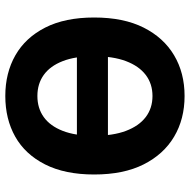

<svg xmlns="http://www.w3.org/2000/svg" viewBox="-16 -688 716 724"><g transform="rotate(-90 342.0 -326.0)"><path d="M342 12Q255 12 188.5 -27.5Q122 -67 84 -142.5Q46 -218 46 -329Q46 -439 84 -514Q122 -589 188.5 -626.5Q255 -664 342 -664Q429 -664 495.5 -626Q562 -588 600 -513.5Q638 -439 638 -329Q638 -218 600 -142.5Q562 -67 495.5 -27.5Q429 12 342 12ZM342 -109Q388 -109 421.5 -134.5Q455 -160 473.5 -209Q492 -258 492 -330Q492 -400 473.5 -447.5Q455 -495 421.5 -519Q388 -543 342 -543Q296 -543 262.5 -519Q229 -495 210.5 -447.5Q192 -400 192 -330Q192 -258 210.5 -209Q229 -160 262.5 -134.5Q296 -109 342 -109ZM149 -277V-394H552V-277Z"/></g></svg>

Font: Source Sans 3
Style: Bold
Weight: 700
Designer: Paul D. Hunt
Foundry: Adobe
Version: Version 3.052;hotconv 1.1.0;makeotfexe 2.6.0